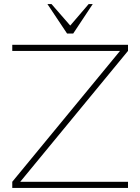

<svg xmlns="http://www.w3.org/2000/svg" viewBox="-20 -919 686 939"><path d="M40 0V-30L567 -670H40V-700H606V-670L79 -30H606V0ZM308 -755 212 -899H232L323.5 -794L413.5 -899H433.5L338 -755Z"/></svg>

Font: Urbanist Thin
Style: Regular
Weight: 100
Designer: Corey Hu
Foundry: Corey Hu
Version: Version 1.330; ttfautohint (v1.8.4.7-5d5b)